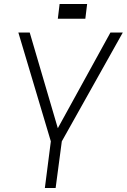

<svg xmlns="http://www.w3.org/2000/svg" viewBox="-20 -943 636 963"><path d="M259 0H205L235 -234L72 -780H129L270 -300L534 -780H596L290 -234ZM408 -849H334L344 -923H417ZM343 -849H270L279 -923H353Z"/></svg>

Font: Tanohe Sans Light
Style: Italic
Weight: 300
Designer: Village Type and Design LLC & Cristiano Sobral
Foundry: Cooper Hewitt Smithsonian Design Museum
Version: Version 1.00;September 29, 2021;FontCreator 13.0.0.2655 64-b